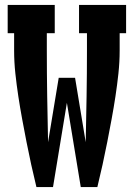

<svg xmlns="http://www.w3.org/2000/svg" viewBox="-20 -755 540 775"><path d="M127 0Q116 -45 106 -90.5Q96 -136 87 -182Q78 -228 69.5 -274Q61 -320 54 -366Q47 -412 42 -458.5Q37 -505 37 -551V-621H11V-735H201V-621H169V-551Q169 -459 170.5 -366.5Q172 -274 174 -181L217 -441H283L326 -181Q328 -274 329.5 -366.5Q331 -459 331 -551V-621H299V-735H489V-621H463V-551Q463 -505 458 -458.5Q453 -412 446 -366Q439 -320 430.5 -274Q422 -228 413 -182Q404 -136 394 -90.5Q384 -45 373 0H306L250 -340L194 0Z"/></svg>

Font: Iosevka Curly Slab Heavy
Style: Regular
Weight: 900
Monospace: yes
Designer: Belleve Invis
Foundry: Belleve Invis
Version: Version 22.1.2; ttfautohint (v1.8.4)